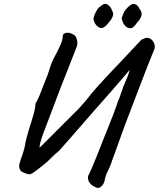

<svg xmlns="http://www.w3.org/2000/svg" viewBox="-20 -878 817 989"><path d="M476 88Q453 79 441.5 63.5Q430 48 434 26Q433 31 439.5 17.5Q446 4 456 -19.5Q466 -43 477 -70.5Q488 -98 497.5 -122Q507 -146 512 -159Q526 -194 539.5 -227.5Q553 -261 563.5 -288.5Q574 -316 580 -333.5Q586 -351 586 -352Q597 -376 606 -405Q615 -434 626 -457Q633 -473 639 -488.5Q645 -504 648 -518Q631 -498 604.5 -467Q578 -436 545.5 -399Q513 -362 478.5 -323Q444 -284 411.5 -246.5Q379 -209 352 -178Q325 -147 306.5 -126.5Q288 -106 283 -100Q261 -83 242.5 -63.5Q224 -44 202 -27Q193 -20 179 -9Q165 2 152 11Q139 20 131 20Q94 13 84.5 -1.5Q75 -16 81 -37Q87 -58 96 -82Q101 -97 105 -112.5Q109 -128 111 -144Q119 -178 127 -204Q135 -230 142 -252Q149 -275 155.5 -298.5Q162 -322 163 -345Q174 -363 183.5 -386Q193 -409 201 -431Q209 -453 215 -467Q226 -491 233.5 -517Q241 -543 252 -568Q259 -582 271 -604.5Q283 -627 293 -650.5Q303 -674 303 -689Q303 -702 313 -706.5Q323 -711 336.5 -708.5Q350 -706 361 -698.5Q372 -691 374 -680Q378 -670 378.5 -658Q379 -646 374 -634L291 -423L200 -183Q192 -160 187.5 -142.5Q183 -125 184 -117L386 -319Q403 -337 419.5 -356.5Q436 -376 450 -395Q465 -413 484 -434Q503 -455 522 -475.5Q541 -496 557 -513Q573 -530 582 -539L709 -674L732 -683Q748 -685 759.5 -675Q771 -665 775.5 -650.5Q780 -636 774 -622Q772 -616 762.5 -593.5Q753 -571 740 -537.5Q727 -504 712.5 -466Q698 -428 683 -389.5Q668 -351 655.5 -317.5Q643 -284 634 -261Q629 -248 621.5 -228Q614 -208 605.5 -184Q597 -160 588 -135Q579 -110 571 -88Q563 -66 557 -50Q553 -36 547.5 -23Q542 -10 536 2Q530 13 526 25Q522 37 518 55Q513 73 500.5 83.5Q488 94 476 88ZM623 -747Q616 -754 611 -768Q606 -782 607 -786Q609 -791 615 -806.5Q621 -822 626 -827Q630 -832 639 -841Q648 -850 652 -851Q663 -862 677 -856Q691 -850 698 -834Q714 -814 708.5 -796.5Q703 -779 685 -760Q667 -732 651 -732.5Q635 -733 623 -747ZM484 -741Q472 -750 466 -764.5Q460 -779 462 -785Q464 -796 473 -814.5Q482 -833 489 -839Q492 -841 497.5 -845.5Q503 -850 508 -853Q519 -861 529 -857Q539 -853 547 -843Q555 -833 558 -822Q566 -809 561 -794.5Q556 -780 541 -763Q525 -742 511.5 -735.5Q498 -729 484 -741Z"/></svg>

Font: Caveat SemiBold
Style: Regular
Weight: 600
Designer: Pablo Impallari
Foundry: Pablo Impallari
Version: Version 2.000